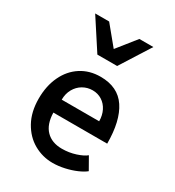

<svg xmlns="http://www.w3.org/2000/svg" viewBox="-204 -978 1008 1106"><g transform="rotate(30 300.0 -425.0)"><path d="M64 -272Q64 -356.5 94.8 -421.5Q125.5 -486.5 181.5 -522.8Q237.5 -559 311 -559Q426.5 -559 481 -477Q535.5 -395 535.5 -244H177.5Q179.5 -167 218 -127.5Q256.5 -88 323.5 -88Q371 -88 414.5 -102.2Q458 -116.5 477.5 -133.5L523 -53.5Q503.5 -37.5 470 -23Q436.5 -8.5 396.2 0.5Q356 9.5 317.5 9.5Q251 9.5 193 -23.2Q135 -56 99.5 -119.8Q64 -183.5 64 -272ZM310.5 -468.5Q275.5 -468.5 246.2 -451.5Q217 -434.5 199.5 -403.5Q182 -372.5 182 -332.5H431Q431 -371.5 415.5 -402.5Q400 -433.5 372.5 -451Q345 -468.5 310.5 -468.5ZM100.5 -859H193.5L295.5 -735L394.5 -859H487.5L361.5 -660H230Z"/></g></svg>

Font: JuliaMono SemiBold
Style: Regular
Weight: 600
Monospace: yes
Designer: cormullion
Foundry: corm
Version: Version 0.055; ttfautohint (v1.8.4)